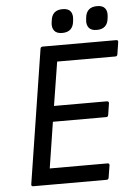

<svg xmlns="http://www.w3.org/2000/svg" viewBox="-57 -866 637 909"><g transform="rotate(-5 262.0 -411.5)"><path d="M428.2 -710.9Q401.9 -710.9 390.6 -725.1Q379.4 -739.3 381.8 -762.2L382.8 -772Q387.7 -823.2 439 -823.2Q465.3 -823.2 476.3 -809.3Q487.3 -795.4 484.9 -772L483.9 -762.2Q479 -710.9 428.2 -710.9ZM264.2 -710.9Q237.8 -710.9 226.6 -725.1Q215.3 -739.3 217.8 -762.2L219.2 -772Q224.1 -823.2 274.9 -823.2Q301.3 -823.2 312.3 -809.3Q323.2 -795.4 320.8 -772L319.8 -762.2Q314.9 -710.9 264.2 -710.9ZM64 0Q53.7 0 55.2 -9.8L154.8 -645Q156.2 -654.8 166 -654.8H515.1Q525.4 -654.8 523.9 -645L515.1 -587.9Q513.7 -578.1 504.9 -578.1H228L194.8 -370.1H445.8Q450.7 -370.1 453.4 -367.2Q456.1 -364.3 455.1 -359.9L446.8 -306.2Q445.3 -295.9 437 -295.9H183.1L148.9 -77.1H422.9Q433.6 -77.1 432.1 -66.9L422.9 -9.8Q421.4 0 413.1 0Z"/></g></svg>

Font: Sofia Sans
Style: Italic
Weight: 400
Italic angle: -9°
Designer: Botio Nikoltchev, Ani Petrova
Foundry: lettersoup
Version: Version 4.100